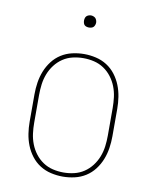

<svg xmlns="http://www.w3.org/2000/svg" viewBox="-81 -758 661 827"><g transform="rotate(10 250.0 -344.5)"><path d="M250 8Q224 8 198 2Q172 -4 150 -18Q128 -32 112 -53Q96 -74 86.5 -98Q77 -122 73 -148Q69 -174 69 -200V-320Q69 -346 73 -372Q77 -398 86.5 -422Q96 -446 112 -467Q128 -488 150 -502Q172 -516 198 -522Q224 -528 250 -528Q276 -528 302 -522Q328 -516 350 -502Q372 -488 388 -467Q404 -446 413.5 -422Q423 -398 427 -372Q431 -346 431 -320V-200Q431 -174 427 -148Q423 -122 413.5 -98Q404 -74 388 -53Q372 -32 350 -18Q328 -4 302 2Q276 8 250 8ZM250 -10Q274 -10 297 -15.5Q320 -21 339.5 -34Q359 -47 373.5 -66Q388 -85 396.5 -107Q405 -129 408 -152.5Q411 -176 411 -200V-320Q411 -344 408 -367.5Q405 -391 396.5 -413Q388 -435 373.5 -454Q359 -473 339.5 -486Q320 -499 297 -504.5Q274 -510 250 -510Q226 -510 203 -504.5Q180 -499 160.5 -486Q141 -473 126.5 -454Q112 -435 103.5 -413Q95 -391 92 -367.5Q89 -344 89 -320V-200Q89 -176 92 -152.5Q95 -129 103.5 -107Q112 -85 126.5 -66Q141 -47 160.5 -34Q180 -21 203 -15.5Q226 -10 250 -10ZM250 -644Q245 -644 239.5 -645.5Q234 -647 230.5 -650.5Q227 -654 225.5 -659.5Q224 -665 224 -670Q224 -675 225.5 -680.5Q227 -686 230.5 -689.5Q234 -693 239.5 -695Q245 -697 250 -697Q255 -697 260.5 -695Q266 -693 269.5 -689.5Q273 -686 275 -680.5Q277 -675 277 -670Q277 -665 275 -659.5Q273 -654 269.5 -650.5Q266 -647 260.5 -645.5Q255 -644 250 -644Z"/></g></svg>

Font: Iosevka Curly Slab Thin
Style: Regular
Weight: 100
Monospace: yes
Designer: Belleve Invis
Foundry: Belleve Invis
Version: Version 22.1.2; ttfautohint (v1.8.4)